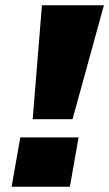

<svg xmlns="http://www.w3.org/2000/svg" viewBox="-20 -708 414 728"><path d="M104 -256 139 -688H374L255 -256ZM24 0 57 -187H278L245 0Z"/></svg>

Font: Archivo SemiExpanded Black
Style: Italic
Weight: 900
Width: 6
Italic angle: -10°
Designer: Hector Gatti
Foundry: Omnibus-Type
Version: Version 2.001